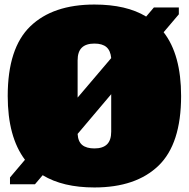

<svg xmlns="http://www.w3.org/2000/svg" viewBox="-20 -812 832 846"><path d="M778 -389Q778 -178 678.5 -82Q579 14 396 14Q257 14 168 -40L134 0H24V-30L90 -108Q14 -209 14 -389Q14 -600 113.5 -696Q213 -792 396 -792Q537 -792 624 -739L658 -779H768V-749L701 -670Q778 -571 778 -389ZM322 -382 470 -556Q467 -589 449 -604.5Q431 -620 396 -620Q359 -620 340.5 -602Q322 -584 322 -546ZM470 -232V-397L322 -222Q324 -188 342.5 -173Q361 -158 396 -158Q433 -158 451.5 -176Q470 -194 470 -232Z"/></svg>

Font: Alfa Slab One
Style: Regular
Weight: 400
Designer: JM Sole
Foundry: JM Sole
Version: Version 2.000